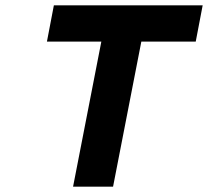

<svg xmlns="http://www.w3.org/2000/svg" viewBox="-20 -700 780 720"><path d="M360 -544H156L182 -680H740L714 -544H510L404 0H254Z"/></svg>

Font: Teachers[wght] Italic
Style: Regular
Weight: 400
Designer: Alfredo Marco Pradil & Chank Diesel
Version: Version 1.000;Glyphs 3.1.2 (3151)